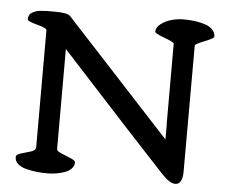

<svg xmlns="http://www.w3.org/2000/svg" viewBox="-51 -759 972 830"><g transform="rotate(5 435.0 -344.0)"><path d="M185.1 13.7Q159.7 13.7 137.2 11.2Q114.7 8.8 91.8 2.9Q68.8 -2.9 55.2 -15.1Q41.5 -27.3 41.5 -44.4Q41.5 -56.2 62.7 -62Q84 -67.9 105 -74.5Q126 -81.1 126 -94.2V-602.5Q126 -611.8 83.7 -622.8Q41.5 -633.8 41.5 -642.1Q41.5 -652.3 45.2 -659.9Q48.8 -667.5 57.1 -672.1Q65.4 -676.8 73.7 -679.7Q82 -682.6 96.2 -683.8Q110.4 -685.1 120.4 -685.3Q130.4 -685.5 147.5 -685.5H153.8Q207.5 -685.5 220.7 -673.8V-674.3L679.7 -176.8V-240.7L679.2 -244.1V-592.3Q679.2 -598.6 637.2 -614.3Q595.2 -629.9 595.2 -637.2Q595.2 -656.2 615.2 -671.4Q635.3 -686.5 661.1 -693.6Q687 -700.7 710.9 -700.7Q736.8 -700.7 759.3 -698Q781.7 -695.3 803.7 -688.7Q825.7 -682.1 838.6 -668.9Q851.6 -655.8 851.6 -637.2Q851.6 -630.9 811 -614.7Q770.5 -598.6 770.5 -592.3L770 -43Q770 -20 762.5 -4.6Q754.9 10.7 738.3 10.7Q713.9 10.7 678.7 -27.3Q573.7 -138.7 216.8 -528.8V-94.2Q216.8 -85.9 237.3 -77.4Q257.8 -68.8 278.3 -60.3Q298.8 -51.8 298.8 -43.5Q298.8 -28.3 287.1 -16.4Q275.4 -4.4 257.3 1.7Q239.3 7.8 220.9 10.7Q202.6 13.7 185.1 13.7Z"/></g></svg>

Font: Corben
Style: Regular
Weight: 400
Designer: vernon adams
Foundry: vernon adams
Version: Version 1.100